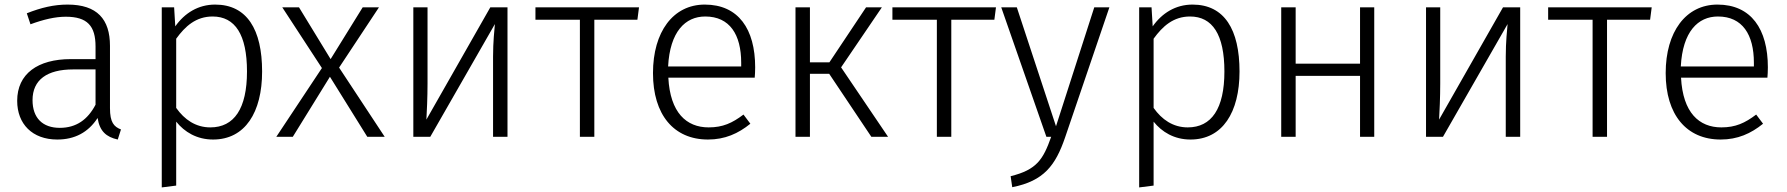

<svg xmlns="http://www.w3.org/2000/svg" viewBox="-20 -597 7799 838"><path d="M460 -125V-397C460 -513 404 -577 275 -577C216 -577 160 -564 97 -539L113 -491C170 -512 221 -524 267 -524C361 -524 397 -484 397 -394V-339H289C145 -339 55 -275 55 -157C55 -56 121 12 230 12C306 12 365 -19 406 -82C415 -24 444 1 494 12L508 -32C477 -44 460 -63 460 -125ZM241 -39C166 -39 122 -82 122 -160C122 -249 186 -294 299 -294H397V-140C363 -75 313 -39 241 -39Z M919 -577C845 -577 786 -540 745 -482L740 -565H686V221L749 213V-66C785 -21 839 12 910 12C1050 12 1124 -107 1124 -285C1124 -468 1058 -577 919 -577ZM898 -41C834 -41 785 -75 749 -126V-428C788 -482 835 -525 908 -525C1006 -525 1058 -446 1058 -285C1058 -123 1002 -41 898 -41Z M1460 -302 1634 -565H1563L1423 -339L1285 -565H1212L1385 -300L1186 0H1258L1420 -262L1583 0H1659Z M2195 -565H2120L1841 -75C1843 -109 1846 -172 1846 -233V-565H1784V0H1858L2140 -492C2138 -468 2132 -415 2132 -350V0H2195Z M2769 -565H2317V-511H2511V0H2574V-511H2762Z M3276 -303C3276 -470 3203 -577 3056 -577C2918 -577 2830 -458 2830 -278C2830 -96 2921 12 3070 12C3144 12 3202 -14 3255 -57L3225 -97C3176 -60 3135 -41 3073 -41C2976 -41 2905 -105 2897 -258H3274C3275 -269 3276 -286 3276 -303ZM3215 -307H2896C2904 -459 2971 -525 3058 -525C3165 -525 3215 -446 3215 -323Z M3829 -565H3760L3600 -325H3515V-565H3452V0H3515V-275H3599L3783 0H3856L3651 -303Z M4327 -565H3875V-511H4069V0H4132V-511H4320Z M4822 -565H4756L4589 -46L4418 -565H4350L4547 0H4568C4533 99 4505 144 4391 172L4398 220C4536 193 4587 125 4629 2Z M5185 -577C5111 -577 5052 -540 5011 -482L5006 -565H4952V221L5015 213V-66C5051 -21 5105 12 5176 12C5316 12 5390 -107 5390 -285C5390 -468 5324 -577 5185 -577ZM5164 -41C5100 -41 5051 -75 5015 -126V-428C5054 -482 5101 -525 5174 -525C5272 -525 5324 -446 5324 -285C5324 -123 5268 -41 5164 -41Z M5916 0H5978V-565H5916V-319H5635V-565H5572V0H5635V-266H5916Z M6615 -565H6540L6261 -75C6263 -109 6266 -172 6266 -233V-565H6204V0H6278L6560 -492C6558 -468 6552 -415 6552 -350V0H6615Z M7189 -565H6737V-511H6931V0H6994V-511H7182Z M7696 -303C7696 -470 7623 -577 7476 -577C7338 -577 7250 -458 7250 -278C7250 -96 7341 12 7490 12C7564 12 7622 -14 7675 -57L7645 -97C7596 -60 7555 -41 7493 -41C7396 -41 7325 -105 7317 -258H7694C7695 -269 7696 -286 7696 -303ZM7635 -307H7316C7324 -459 7391 -525 7478 -525C7585 -525 7635 -446 7635 -323Z"/></svg>

Font: Glow Sans SC Normal
Style: Regular
Weight: 400
Designer: Ryoko NISHIZUKA (kana, bopomofo & ideographs); Paul D. Hunt (Latin, Greek & Cyrillic); Sandoll Communications, Soo-young
Version: Version 0.93